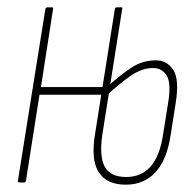

<svg xmlns="http://www.w3.org/2000/svg" viewBox="-20 -499 537 525"><path d="M34 0Q28 0 29 -5L104 -474Q105 -479 110 -479H121Q127 -479 125 -474L92 -261H265L263 -240H88L51 -5Q50 0 45 0ZM324 6Q272 6 250 -28Q228 -62 240 -133L294 -474Q295 -479 299 -479H312Q316 -479 314 -474L260 -132Q251 -73 266 -44Q281 -15 325 -15Q409 -15 426 -132L439 -213Q449 -271 436 -292Q423 -313 399 -313Q367 -313 335.5 -290.5Q304 -268 273 -239L278 -266Q308 -293 338.5 -313.5Q369 -334 406 -334Q437 -334 454 -307.5Q471 -281 460 -215L447 -132Q437 -63 405.5 -28.5Q374 6 324 6Z"/></svg>

Font: Sofia Sans Extra Condensed Thin
Style: Italic
Weight: 250
Italic angle: -9°
Version: Version 4.100